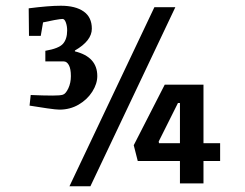

<svg xmlns="http://www.w3.org/2000/svg" viewBox="-20 -639 855 669"><path d="M319 -374Q319 -347 301.5 -319.5Q284 -292 254 -274.5Q224 -257 187 -257Q176 -257 144.5 -261.5Q113 -266 83 -271L87 -308Q131 -306 163 -306Q190 -306 199 -309Q209 -312 218 -331Q227 -350 227 -374Q227 -399 220 -412Q213 -425 202 -425H138V-462Q185 -470 199.5 -486.5Q214 -503 214 -533Q214 -548 209.5 -560.5Q205 -573 198 -573Q191 -573 169 -569Q147 -565 130 -561L122 -514H81L80 -610Q150 -619 192 -619Q243 -619 271.5 -599Q300 -579 300 -539Q300 -497 241 -463V-460Q319 -441 319 -374ZM747 -78H689V0H607V-78H460L446 -133L554 -344H689V-140H747ZM607 -140V-280H600L533 -146L534 -140ZM518 -614H591L295 10H222Z"/></svg>

Font: Grenze Medium
Style: Regular
Weight: 500
Designer: Renata Polastri
Foundry: Omnibus-Type
Version: Version 1.002; ttfautohint (v1.8)